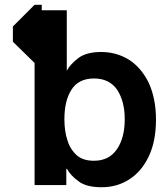

<svg xmlns="http://www.w3.org/2000/svg" viewBox="-20 -773 696 805"><path d="M155 -730H260V-478H261Q274 -503 309 -530Q343 -555 404 -555Q468 -555 520 -523Q571 -491 603 -427Q634 -360 634 -272Q634 -181 604 -118Q574 -54 522 -21Q471 12 406 12Q340 12 308 -14Q275 -38 261 -65H258V3H125V-509L34 -598V-662L125 -753H155ZM471 -397Q438 -444 374 -444Q309 -444 279 -396Q250 -350 250 -273Q250 -222 263 -184Q274 -147 303 -121Q329 -99 374 -99Q437 -99 470 -147Q503 -195 503 -273Q503 -348 471 -397Z"/></svg>

Font: Sinter Bold
Style: Regular
Weight: 700
Foundry: Adobe & rsms
Version: Version 1.000